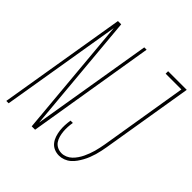

<svg xmlns="http://www.w3.org/2000/svg" viewBox="-221 -884 1042 1042"><g transform="rotate(45 300.0 -363.5)"><path d="M-25 0 97 -735H122L184 -43L299 -735H317L196 0H170L108 -692L-7 0ZM387 8Q367 8 349.5 0.5Q332 -7 320.5 -21.5Q309 -36 303 -54Q297 -72 294.5 -91.5Q292 -111 293 -131Q294 -151 297 -171H315Q312 -154 311 -136.5Q310 -119 311.5 -102Q313 -85 317.5 -68.5Q322 -52 331 -39Q340 -26 355 -18.5Q370 -11 388 -11Q403 -11 418.5 -17.5Q434 -24 446 -35.5Q458 -47 467.5 -61Q477 -75 484 -89.5Q491 -104 496.5 -119Q502 -134 506.5 -149.5Q511 -165 514 -180.5Q517 -196 520 -211L603 -716H482V-735H625L538 -208Q535 -191 531.5 -174Q528 -157 523 -140Q518 -123 511.5 -106.5Q505 -90 496.5 -74.5Q488 -59 477.5 -44Q467 -29 453 -17Q439 -5 421.5 1.5Q404 8 387 8Z"/></g></svg>

Font: Iosevka Curly ThExObl
Style: Regular
Weight: 100
Width: 7
Italic angle: -9°
Monospace: yes
Designer: Belleve Invis
Foundry: Belleve Invis
Version: Version 11.1.0; ttfautohint (v1.8.3)